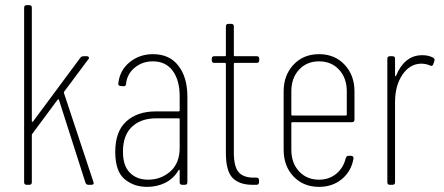

<svg xmlns="http://www.w3.org/2000/svg" viewBox="-20 -720 1729 748"><path d="M74 -10V-690Q74 -700 84 -700H94Q104 -700 104 -690V-248Q104 -246 106 -245.5Q108 -245 109 -247L293 -495Q297 -501 306 -501H318Q324 -501 326 -497Q328 -493 324 -489L230 -363Q228 -360 229 -358L344 -11L345 -7Q345 0 336 0H325Q316 0 313 -8L210 -330Q209 -336 204 -331L106 -199Q104 -197 104 -194V-10Q104 0 94 0H84Q74 0 74 -10Z M710 -343V-10Q710 0 700 0H690Q680 0 680 -10V-55Q680 -58 678 -58.5Q676 -59 675 -56Q656 -24 624 -8Q592 8 553 8Q501 8 465 -22.5Q429 -53 429 -128Q429 -208 472 -247Q515 -286 587 -286H676Q680 -286 680 -290V-345Q680 -407 653 -444Q626 -481 575 -481Q535 -481 505 -456.5Q475 -432 471 -393Q471 -384 461 -384L450 -385Q445 -385 442.5 -388Q440 -391 441 -396Q447 -447 485.5 -478Q524 -509 576 -509Q640 -509 675 -464Q710 -419 710 -343ZM680 -144V-255Q680 -259 676 -259H588Q529 -259 494 -226Q459 -193 459 -129Q459 -74 486 -47Q513 -20 557 -20Q607 -20 643.5 -52Q680 -84 680 -144Z M980 -475H895Q891 -475 891 -471V-126Q891 -71 909.5 -49.5Q928 -28 968 -28H979Q989 -28 989 -18V-10Q989 0 979 0H964Q913 0 886.5 -26.5Q860 -53 860 -124V-471Q860 -475 856 -475H815Q805 -475 805 -485V-491Q805 -501 815 -501H856Q860 -501 860 -505V-617Q860 -627 870 -627H881Q891 -627 891 -617V-505Q891 -501 895 -501H980Q990 -501 990 -491V-485Q990 -475 980 -475Z M1351 -244H1119Q1115 -244 1115 -240V-137Q1115 -85 1145 -52.5Q1175 -20 1223 -20Q1262 -20 1290 -43Q1318 -66 1327 -104Q1330 -113 1338 -113H1348Q1353 -113 1355.5 -109.5Q1358 -106 1357 -101Q1348 -52 1311.5 -22Q1275 8 1223 8Q1162 8 1123.5 -32.5Q1085 -73 1085 -137V-364Q1085 -427 1123.5 -468Q1162 -509 1223 -509Q1284 -509 1322.5 -468Q1361 -427 1361 -364V-254Q1361 -244 1351 -244ZM1115 -364V-274Q1115 -270 1119 -270H1327Q1331 -270 1331 -274V-364Q1331 -416 1301 -448.5Q1271 -481 1223 -481Q1175 -481 1145 -448.5Q1115 -416 1115 -364Z M1668 -495Q1675 -491 1672 -482L1668 -470Q1665 -460 1655 -465Q1639 -472 1620 -472Q1576 -471 1547.5 -428.5Q1519 -386 1519 -322V-10Q1519 0 1509 0H1499Q1489 0 1489 -10V-491Q1489 -501 1499 -501H1509Q1519 -501 1519 -491V-426Q1519 -423 1521 -423Q1523 -423 1524 -427Q1539 -464 1564.5 -484.5Q1590 -505 1625 -505Q1650 -505 1668 -495Z"/></svg>

Font: Barlow Condensed Thin
Style: Regular
Weight: 250
Width: 3
Designer: Jeremy Tribby
Foundry: Tribby Type
Version: Version 1.408